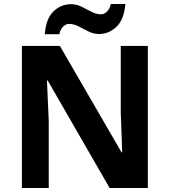

<svg xmlns="http://www.w3.org/2000/svg" viewBox="-20 -945 853 965"><path d="M723 0H531L220 -540H216Q218 -489 220.5 -438Q223 -387 225 -336V0H90V-714H281L591 -179H594Q593 -212 592 -245Q591 -278 589.5 -310.5Q588 -343 587 -376V-714H723ZM205 -773Q211 -851 248.5 -887.5Q286 -924 338 -924Q365 -924 390.5 -911Q416 -898 440.5 -885.5Q465 -873 488 -873Q503 -873 517 -886Q531 -899 537 -925H610Q604 -848 566 -811Q528 -774 477 -774Q451 -774 425.5 -786.5Q400 -799 375.5 -812Q351 -825 327 -825Q312 -825 298 -812Q284 -799 278 -773Z"/></svg>

Font: Noto Sans Nag Mundari
Style: Bold
Weight: 700
Version: Version 1.000